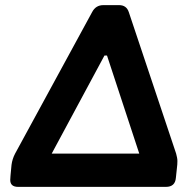

<svg xmlns="http://www.w3.org/2000/svg" viewBox="-20 -730 748 750"><path d="M445 -710Q474 -710 483 -683L668 -130Q670 -122 671.5 -115Q673 -108 673 -101Q673 -97 672.5 -87Q672 -77 667 -35Q664 0 628 0H51Q20 0 20 -27Q20 -29 21 -43.5Q22 -58 25 -86Q28 -109 39 -130L340 -683Q354 -710 384 -710ZM398 -513H388L182 -130H524Z"/></svg>

Font: Asap VF Beta
Style: Italic
Weight: 400
Italic angle: -6°
Designer: Pablo Cosgaya
Foundry: Pablo Cosgaya
Version: Version 1.007